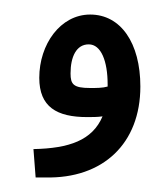

<svg xmlns="http://www.w3.org/2000/svg" viewBox="-20 -244 221 264"><path d="M29 0H42C122 2 173 -47 173 -125C173 -185 146 -224 104 -224C63 -224 34 -183 34 -137C34 -97 58 -83 100 -83C107 -83 114 -83 121 -84C107 -51 75 -40 26 -39ZM77 -143C77 -166 85 -183 102 -183C119 -183 128 -160 128 -128V-125C121 -123 113 -123 104 -123C81 -123 77 -128 77 -143Z"/></svg>

Font: Noto Sans Arabic UI Cn
Style: Regular
Weight: 400
Width: 3
Designer: Monotype Design Team, Nadine Chahine and Nizar Qandah
Foundry: Monotype Imaging Inc.
Version: Version 2.010